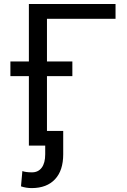

<svg xmlns="http://www.w3.org/2000/svg" viewBox="-20 -731 640 964"><path d="M140.6 134.3Q171.9 134.3 189.5 110.8Q207 87.4 207 43.5V0H125V-348.6H32.2V-422.4H125V-710.9H560.1V-636.7H215.8V-422.4H343.3V-348.6H215.8V-73.7H297.4V43.5Q297.4 125 256.3 168.9Q215.3 212.9 140.1 213.4Q110.8 213.4 85.4 204.6L92.3 127.9Q108.9 134.3 140.6 134.3Z"/></svg>

Font: RobotoMono-Regular
Style: Regular
Weight: 400
Designer: Google
Version: Version 2.000985; 2015; ttfautohint (v1.3)